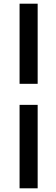

<svg xmlns="http://www.w3.org/2000/svg" viewBox="-20 -770 304 1040"><path d="M86 -316H184V-750H86ZM86 250H184V-202H86Z"/></svg>

Font: Source Sans Pro Black
Style: Italic
Weight: 900
Italic angle: -11°
Designer: Paul D. Hunt
Foundry: Adobe Systems Incorporated
Version: Version 3.006;hotconv 1.0.111;makeotfexe 2.5.65597